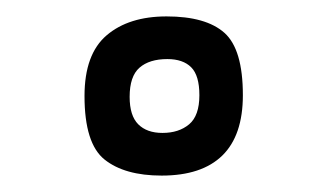

<svg xmlns="http://www.w3.org/2000/svg" viewBox="-20 -766 398 234"><path d="M177 -552Q132 -552 107.5 -571.5Q83 -591 83 -649Q83 -700 110 -723Q137 -746 183 -746Q231 -746 253.5 -726Q276 -706 276 -650Q276 -601 251 -576.5Q226 -552 177 -552ZM178 -604Q198 -604 210.5 -614.5Q223 -625 223 -650Q223 -674 213 -684Q203 -694 184 -694Q162 -694 150 -683.5Q138 -673 138 -648Q138 -625 148.5 -614.5Q159 -604 178 -604Z"/></svg>

Font: Yanone Kaffeesatz
Style: Regular
Weight: 400
Designer: Yanone (Cyrillic: Daniel Pouzeot, Huerta Tipografica, and Cyreal)
Foundry: Yanone
Version: Version 2.003